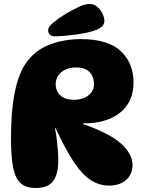

<svg xmlns="http://www.w3.org/2000/svg" viewBox="-20 -935 707 962"><path d="M158 7Q110 7 83 -17.5Q56 -42 45.5 -97Q35 -152 35 -244Q35 -376 53.5 -470Q72 -564 110 -619Q156 -684 228.5 -711.5Q301 -739 385 -739Q521 -739 585 -679Q649 -619 649 -522Q649 -454 616 -407.5Q583 -361 526 -338.5Q469 -316 397 -317V-313Q530 -267 587 -215Q644 -163 644 -109Q644 -62 612 -33.5Q580 -5 526 -5Q479 -5 437 -31Q395 -57 352.5 -119.5Q310 -182 259 -292H255Q260 -272 263.5 -244Q267 -216 269.5 -186Q272 -156 272 -130Q272 -63 246.5 -28Q221 7 158 7ZM350 -435Q379 -435 401.5 -444.5Q424 -454 437.5 -471.5Q451 -489 451 -512Q451 -550 429 -573.5Q407 -597 360 -597Q329 -597 306 -585.5Q283 -574 271 -555Q259 -536 259 -513Q259 -479 282.5 -457Q306 -435 350 -435ZM221 -783Q221 -800 245.5 -820.5Q270 -841 308 -865Q343 -885 373.5 -900Q404 -915 429 -915Q452 -915 468 -900.5Q484 -886 493.5 -866.5Q503 -847 503 -830Q503 -810 484.5 -797Q466 -784 426 -774Q397 -767 364 -762.5Q331 -758 301.5 -755.5Q272 -753 253 -753Q238 -753 229.5 -762Q221 -771 221 -783Z"/></svg>

Font: DynaPuff SemiBold
Style: Regular
Weight: 600
Designer: Toshi Omagari, Jennifer Daniel
Foundry: Google Fonts
Version: Version 2.000